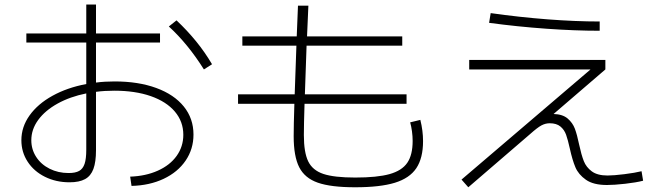

<svg xmlns="http://www.w3.org/2000/svg" viewBox="-20 -792 2852 829"><path d="M771.5 -210Q771.5 -267.1 734.9 -310.3Q698.2 -353.5 630.9 -377Q563.5 -400.4 473.6 -400.4Q430.7 -400.4 394.5 -395.5V-143.6Q394.5 -92.8 383.3 -62.5Q372.1 -32.2 347.2 -18.6Q322.3 -4.9 280.3 -4.9Q221.7 -4.9 174.1 -28.6Q126.5 -52.2 99.4 -93.8Q72.3 -135.3 72.3 -186.5Q72.3 -244.1 107.7 -293.7Q143.1 -343.3 206.5 -378.4Q270 -413.6 352.5 -429.2V-608.4H93.8V-647.5H352.5V-772.5H394.5V-647.5H670.9V-608.4H394.5V-435.5Q431.6 -440.4 474.6 -440.4Q577.6 -440.4 654.8 -412.1Q731.9 -383.8 773.7 -332Q815.4 -280.3 815.4 -210.9Q815.4 -148.4 781.5 -98.6Q747.6 -48.8 686.8 -20Q626 8.8 547.9 10.7L542 -29.3Q609.4 -31.7 661.6 -55.2Q713.9 -78.6 742.7 -118.9Q771.5 -159.2 771.5 -210ZM709 -677.7 742.2 -704.1Q789.1 -659.7 826.7 -613.5Q864.3 -567.4 895.5 -514.6L860.4 -492.2Q791.5 -602.1 709 -677.7ZM276.4 -44.9Q305.7 -44.9 321.8 -54Q337.9 -63 345.2 -84.5Q352.5 -106 352.5 -145.5V-388.7Q282.2 -374.5 228.5 -344.7Q174.8 -314.9 145 -274.2Q115.2 -233.4 115.2 -186.5Q115.2 -147 136.2 -114.5Q157.2 -82 194.1 -63.5Q231 -44.9 276.4 -44.9Z M1248 -204.1Q1248 -248.5 1251 -343.8H1007.8V-384.8H1252.4L1259.8 -594.7H1026.4V-634.8H1261.2L1266.6 -767.6H1311.5L1305.7 -634.8H1716.8V-594.7H1303.7L1296.4 -384.8H1735.4V-343.8H1294.9Q1292 -252.9 1292 -209Q1292 -133.8 1310.8 -95.2Q1329.6 -56.6 1376.2 -41Q1422.9 -25.4 1513.7 -25.4Q1608.9 -25.4 1662.1 -40.3Q1715.3 -55.2 1738.5 -89.1Q1761.7 -123 1761.7 -183.6Q1761.7 -203.6 1758.8 -224.9Q1755.9 -246.1 1751 -263.7L1794.9 -274.4Q1806.6 -227.5 1806.6 -182.6Q1806.6 -109.4 1777.6 -65.9Q1748.5 -22.5 1684.8 -2.9Q1621.1 16.6 1513.7 16.6Q1408.7 16.6 1352.3 -3.2Q1295.9 -22.9 1272 -69.8Q1248 -116.7 1248 -204.1Z M1972.7 -16.6 2529.8 -492.2H2005.9V-533.2H2593.8V-492.2L2370.1 -299.8Q2409.2 -298.8 2430.9 -280.3Q2452.6 -261.7 2462.2 -236.1Q2471.7 -210.4 2480.5 -168Q2490.2 -123 2500.7 -96.4Q2511.2 -69.8 2535.4 -52Q2559.6 -34.2 2603.5 -34.2Q2629.4 -34.2 2676.3 -40Q2723.1 -45.9 2750 -52.7L2756.8 -11.7Q2726.6 -3.9 2679 1.5Q2631.3 6.8 2600.6 6.8Q2542 6.8 2509.8 -15.9Q2477.5 -38.6 2464.4 -69.8Q2451.2 -101.1 2440.4 -150.4Q2432.1 -188 2424.3 -210Q2416.5 -231.9 2399.7 -245.8Q2382.8 -259.8 2353.5 -259.8Q2335 -259.8 2317.6 -250.5Q2300.3 -241.2 2268.6 -212.9L2002 16.6ZM2091.8 -693.4 2098.6 -735.4Q2223.1 -717.8 2344 -708.5Q2464.8 -699.2 2569.3 -699.2V-659.2Q2462.4 -659.2 2338.6 -668Q2214.8 -676.8 2091.8 -693.4Z"/></svg>

Font: Pretendard JP ExtraLight
Style: Regular
Weight: 200
Designer: Base glyphs from Inter by Rasmus Andersson; Hangeul glyphs from Noto Sans CJK(Source Han Sans) by Jang Soo-young and Kan
Foundry: Kil Hyung-jin
Version: Version 1.309